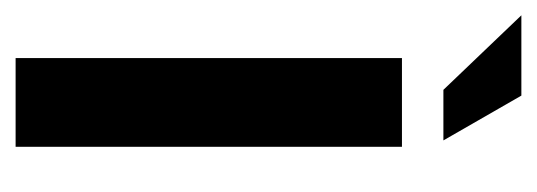

<svg xmlns="http://www.w3.org/2000/svg" viewBox="-258 -447 688 246"><g transform="rotate(90 86.0 -324.0)"><path d="M37.4 0V-495H151.1V0ZM78.1 -548.1 -17.4 -648H85.5L142.9 -548.1Z"/></g></svg>

Font: Alumni Sans Thin
Style: Regular
Weight: 100
Designer: Robert E. Leuschke
Foundry: Robert E. Leuschke
Version: Version 1.018